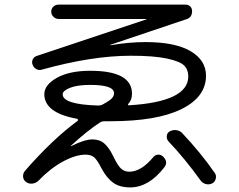

<svg xmlns="http://www.w3.org/2000/svg" viewBox="-20 -773 1040 836"><path d="M252.9 -362.3Q252.9 -318.4 406.2 -313.5Q418.9 -313.5 427.7 -318.4Q458 -335 467.3 -345.2Q476.6 -355.5 476.6 -367.2Q476.6 -403.3 373 -403.3Q316.4 -403.3 284.7 -390.6Q252.9 -377.9 252.9 -362.3ZM93.8 19.5Q82 11.7 80.6 -2.9Q79.1 -17.6 88.9 -29.3Q209 -167 318.4 -247.1Q320.3 -249 319.3 -252Q318.4 -254.9 315.4 -255.9Q173.8 -281.2 172.9 -362.3Q172.9 -403.3 227.5 -434.1Q282.2 -464.8 373 -464.8Q554.7 -464.8 554.7 -365.2Q554.7 -337.9 539.1 -321.3Q534.2 -314.5 542 -314.5Q799.8 -330.1 799.8 -440.4Q799.8 -469.7 781.7 -487.8Q763.7 -505.9 707 -518.1Q650.4 -530.3 549.8 -530.3Q379.9 -530.3 162.1 -469.7Q149.4 -465.8 138.2 -472.2Q127 -478.5 122.1 -490.7Q117.2 -502.9 122.6 -514.2Q127.9 -525.4 139.6 -529.3L617.2 -688.5Q618.2 -688.5 618.2 -689.5Q618.2 -690.4 617.2 -690.4H235.4Q222.7 -690.4 212.9 -699.7Q203.1 -709 203.1 -722.2Q203.1 -735.4 212.4 -744.1Q221.7 -752.9 235.4 -752.9H788.1Q799.8 -752.9 808.1 -745.1Q816.4 -737.3 816.4 -724.6Q816.4 -695.3 789.1 -688.5L460.9 -578.1Q460 -578.1 460 -576.2H461.9Q543 -589.8 613.3 -589.8Q742.2 -589.8 809.6 -550.3Q877 -510.7 877 -443.4Q877 -350.6 770 -297.9Q663.1 -245.1 460 -245.1H435.5Q423.8 -245.1 416 -240.2Q360.4 -204.1 289.1 -138.7Q288.1 -137.7 288.1 -136.7H290Q347.7 -166 382.8 -166Q414.1 -166 434.6 -147.9Q455.1 -129.9 473.6 -91.8Q492.2 -52.7 506.8 -39.1Q521.5 -25.4 543 -25.4Q594.7 -25.4 647.5 -88.9Q655.3 -98.6 667.5 -99.6Q679.7 -100.6 689.5 -91.8Q714.8 -67.4 694.3 -43Q627 43 546.9 43Q501 43 472.7 22.5Q444.3 2 421.9 -40Q404.3 -75.2 390.6 -87.4Q377 -99.6 352.5 -99.6Q309.6 -99.6 254.4 -69.8Q199.2 -40 147.5 13.7Q136.7 24.4 121.1 26.4Q105.5 28.3 93.8 19.5ZM916 -18.6Q922.9 -7.8 919.4 5.4Q916 18.6 904.3 25.4Q890.6 32.2 876 28.3Q861.3 24.4 852.5 11.7Q785.2 -82 713.9 -157.2Q705.1 -167 706.1 -180.2Q707 -193.4 717.8 -200.2Q730.5 -208 746.1 -206.5Q761.7 -205.1 772.5 -194.3Q855.5 -106.4 916 -18.6Z"/></svg>

Font: Rounded-X Mgen+ 1m regular
Style: Regular
Weight: 400
Designer: [Source Han Sans]
Ryoko NISHIZUKA  (kana & ideographs); Paul D. Hunt (Latin, Greek & Cyrillic); Wenlong ZHANG  (bopomofo
Version: Version 1.059.20150602